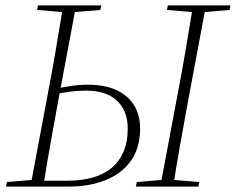

<svg xmlns="http://www.w3.org/2000/svg" viewBox="-20 -694 877 714"><path d="M120 0 124 -22H232Q281 -22 322 -33Q363 -44 392.5 -67.5Q422 -91 438.5 -128Q455 -165 455 -216Q455 -282 415 -319.5Q375 -357 301 -357Q268 -357 239.5 -353Q211 -349 179 -343L183 -363Q215 -370 245 -374.5Q275 -379 308 -379Q369 -379 412 -359.5Q455 -340 478 -303.5Q501 -267 501 -216Q501 -145 467.5 -97Q434 -49 373.5 -24.5Q313 0 233 0ZM93 0 161 -362Q176 -440 189 -518Q202 -596 215 -674H263L195 -311Q181 -234 167 -156Q153 -78 141 0ZM118 -657 121 -674H357L353 -657L245 -648H226ZM2 0 6 -17 110 -26H127L123 0ZM485 0 489 -17 594 -26H613L721 -17L718 0ZM576 0 644 -362Q659 -440 672 -518Q685 -596 698 -674H746L678 -311Q664 -234 650 -156Q636 -78 624 0ZM601 -657 604 -674H837L834 -657L728 -648H709Z"/></svg>

Font: Source Serif 4 48pt Light
Style: Italic
Weight: 300
Italic angle: -12°
Designer: Frank Grießhammer
Foundry: Adobe Systems Incorporated
Version: Version 4.004;hotconv 1.0.116;makeotfexe 2.5.65601